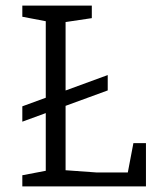

<svg xmlns="http://www.w3.org/2000/svg" viewBox="-20 -668 563 688"><path d="M60 -232V-287L366 -399V-344ZM60 0V-40L144 -56V-592L60 -608V-648H309V-603L215 -589V-58L326 -50H438L458 -155H503V0Z"/></svg>

Font: Faustina Light
Style: Regular
Weight: 300
Designer: Alfonso Garcia
Foundry: http://www.omnibus-type.com
Version: Version 1.200